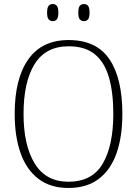

<svg xmlns="http://www.w3.org/2000/svg" viewBox="-20 -924 682 954"><path d="M320 10Q231 10 171.5 -35Q112 -80 82.5 -162.5Q53 -245 53 -359Q53 -533 120.5 -629Q188 -725 321 -725Q459 -725 523.5 -630Q588 -535 588 -358Q588 -245 559 -162.5Q530 -80 470.5 -35Q411 10 320 10ZM320 -21Q438 -21 490.5 -111Q543 -201 543 -358Q543 -464 521.5 -539Q500 -614 451.5 -654Q403 -694 321 -694Q207 -694 152 -605.5Q97 -517 97 -358Q97 -202 152.5 -111.5Q208 -21 320 -21ZM397 -819Q384 -819 376.5 -828Q369 -837 369 -861Q369 -886 376.5 -895Q384 -904 397 -904Q410 -904 417.5 -895Q425 -886 425 -861Q425 -837 417.5 -828Q410 -819 397 -819ZM242 -819Q229 -819 221.5 -828Q214 -837 214 -861Q214 -886 221.5 -895Q229 -904 242 -904Q255 -904 262.5 -895Q270 -886 270 -861Q270 -837 262.5 -828Q255 -819 242 -819Z"/></svg>

Font: Noto Serif Tamil SemiCondensed ExtraLight
Style: Regular
Weight: 200
Width: 4
Designer: Indian Type Foundry, Tom Grace, and the Monotype Design Team
Foundry: Monotype Imaging Inc.
Version: Version 2.004; ttfautohint (v1.8.4.7-5d5b)